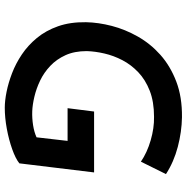

<svg xmlns="http://www.w3.org/2000/svg" viewBox="-9 -762 782 804"><g transform="rotate(90 382.0 -360.0)"><path d="M664 -50Q644 -34 604.5 -20Q565 -6 519 2.5Q473 11 431 11Q402 11 364.5 3.5Q327 -4 286.5 -19.5Q246 -35 208 -60.5Q170 -86 139 -123.5Q108 -161 90 -212Q72 -263 73 -329Q74 -381 88.5 -437Q103 -493 133 -546Q163 -599 209.5 -640.5Q256 -682 321 -707Q386 -732 471 -731Q532 -730 595 -713.5Q658 -697 709 -664L657 -559Q619 -585 567.5 -600Q516 -615 469 -614Q406 -614 360 -596Q314 -578 282.5 -548Q251 -518 232 -481.5Q213 -445 204 -406Q195 -367 194 -332Q194 -281 211 -243.5Q228 -206 256 -179.5Q284 -153 317.5 -137Q351 -121 385 -113Q419 -105 446 -104Q475 -103 504 -107.5Q533 -112 555 -122L570 -252H433L447 -363H702Z"/></g></svg>

Font: Josefin Sans Thin SemiBold
Style: Italic
Weight: 600
Italic angle: -7°
Version: Version 2.000